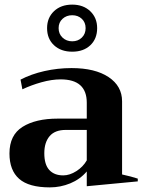

<svg xmlns="http://www.w3.org/2000/svg" viewBox="-20 -802 625 832"><path d="M184 -680Q184 -725 214 -753.5Q244 -782 293 -782Q341 -782 371 -753.5Q401 -725 401 -680Q401 -634 371.5 -606Q342 -578 293 -578Q244 -578 214 -606Q184 -634 184 -680ZM351 -680Q351 -705 334.5 -720.5Q318 -736 293 -736Q268 -736 251 -720.5Q234 -705 234 -680Q234 -655 251 -639Q268 -623 293 -623Q318 -623 334.5 -639Q351 -655 351 -680ZM21 -137Q21 -217 78 -252.5Q135 -288 230 -288H356V-357Q356 -458 243 -458Q204 -458 159.5 -445.5Q115 -433 77 -415L69 -457Q115 -481 172.5 -494Q230 -507 290 -507Q392 -507 450.5 -468Q509 -429 509 -363V-46Q550 -37 577 -28V-16L356 5V-59Q327 -25 284.5 -7.5Q242 10 196 10Q105 10 63 -27Q21 -64 21 -137ZM356 -107V-239H265Q218 -239 195 -212Q172 -185 172 -138Q172 -89 193.5 -65.5Q215 -42 254 -42Q282 -42 311 -60.5Q340 -79 356 -107Z"/></svg>

Font: Trirong
Style: Bold
Weight: 700
Designer: Katatrad Team
Foundry: CadsonDemak
Version: Version 1.001